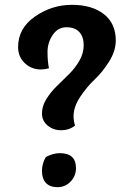

<svg xmlns="http://www.w3.org/2000/svg" viewBox="-20 -770 555 796"><path d="M183 -487Q165 -482 150 -482Q110 -482 82.5 -508.5Q55 -535 55 -575Q55 -653 125 -701.5Q195 -750 278 -750Q361 -750 410.5 -711.5Q460 -673 460 -602Q460 -559 432.5 -515Q405 -471 372.5 -440.5Q340 -410 312.5 -368.5Q285 -327 285 -288Q285 -270 291 -249Q266 -230 233.5 -230Q201 -230 177.5 -249.5Q154 -269 154 -299.5Q154 -330 172 -359Q190 -388 215 -412.5Q240 -437 265.5 -462Q291 -487 309 -518Q327 -549 327 -583Q327 -617 309 -637Q291 -657 255.5 -657Q220 -657 198.5 -625Q177 -593 177 -554.5Q177 -516 183 -487ZM170 -119Q200 -135 228 -135Q295 -135 295 -73Q295 -40 272.5 -17Q250 6 218.5 6Q187 6 170.5 -11.5Q154 -29 154 -60.5Q154 -92 170 -119Z"/></svg>

Font: Salsa
Style: Regular
Weight: 400
Designer: John Vargas Beltrn
Foundry: John Vargas Beltran
Version: Version 1.002